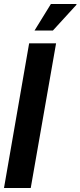

<svg xmlns="http://www.w3.org/2000/svg" viewBox="-26 -942 403 962"><path d="M-6 0 120 -725H255L128 0ZM147 -789 229 -922H357V-918L239 -789Z"/></svg>

Font: Archivo ExtraCondensed ExtraBold
Style: Italic
Weight: 800
Width: 2
Italic angle: -10°
Designer: Hector Gatti
Foundry: Omnibus-Type
Version: Version 2.001